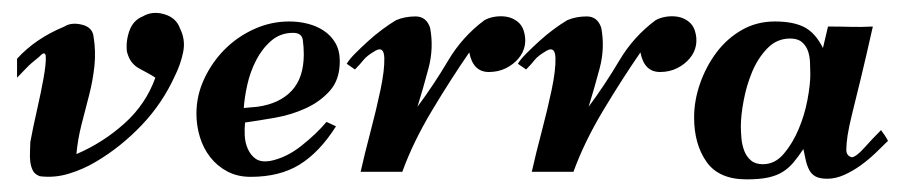

<svg xmlns="http://www.w3.org/2000/svg" viewBox="-20 -272 1436 304"><path d="M206 -246Q221 -255 240 -249.5Q259 -244 265 -227Q274 -209 270 -189.5Q266 -170 257 -152Q237 -108 204 -73.5Q171 -39 132 -16Q112 -4 89 3Q66 10 43 7Q35 4 32 -2Q29 -8 28 -15.5Q27 -23 27.5 -31.5Q28 -40 28 -47Q32 -69 38.5 -97.5Q45 -126 49 -148.5Q53 -171 52.5 -182Q52 -193 42 -182Q28 -171 22 -164.5Q16 -158 7 -149V-179Q36 -211 82 -230Q93 -237 109.5 -233Q126 -229 128 -215Q132 -191 129.5 -167.5Q127 -144 121 -121Q115 -98 109 -74.5Q103 -51 101 -28Q143 -46 177 -76.5Q211 -107 226 -149Q220 -153 213.5 -156.5Q207 -160 200.5 -163.5Q194 -167 189 -173Q184 -179 181 -190Q179 -207 185 -223.5Q191 -240 206 -246Z M518 -175Q518 -146 502.5 -128.5Q487 -111 464 -100.5Q441 -90 415 -85.5Q389 -81 368 -78Q367 -69 367.5 -57.5Q368 -46 372.5 -36Q377 -26 385 -20.5Q393 -15 407 -17Q433 -22 457 -41Q481 -60 497 -79L512 -72Q486 -31 454.5 -11.5Q423 8 377 8Q356 8 340 -0.5Q324 -9 313 -23Q302 -37 296.5 -55Q291 -73 291 -92Q291 -121 303.5 -147.5Q316 -174 336 -194Q356 -214 382.5 -226Q409 -238 438 -238Q453 -238 467 -234.5Q481 -231 492.5 -223.5Q504 -216 511 -204Q518 -192 518 -175ZM388 -103Q423 -108 442 -128.5Q461 -149 461 -186Q461 -197 459.5 -208.5Q458 -220 444 -220Q424 -220 409.5 -207.5Q395 -195 385.5 -176.5Q376 -158 371.5 -137.5Q367 -117 366 -101Z M529 -171Q533 -178 542.5 -187.5Q552 -197 563 -207Q574 -217 585.5 -225.5Q597 -234 607 -240Q621 -246 638 -246Q655 -246 661 -228Q667 -196 658.5 -164Q650 -132 641 -103Q667 -138 689.5 -176Q712 -214 747 -240Q754 -244 763.5 -245.5Q773 -247 782 -245.5Q791 -244 798.5 -238.5Q806 -233 809 -224Q813 -212 811 -200.5Q809 -189 801 -179.5Q793 -170 781 -164Q769 -158 754 -158Q729 -158 723 -189Q694 -147 664 -97Q634 -47 617 0H551Q557 -27 566.5 -63Q576 -99 582.5 -130Q589 -161 588.5 -180Q588 -199 575 -192Q561 -184 555.5 -177Q550 -170 542 -162Z M800 -171Q804 -178 813.5 -187.5Q823 -197 834 -207Q845 -217 856.5 -225.5Q868 -234 878 -240Q892 -246 909 -246Q926 -246 932 -228Q938 -196 929.5 -164Q921 -132 912 -103Q938 -138 960.5 -176Q983 -214 1018 -240Q1025 -244 1034.5 -245.5Q1044 -247 1053 -245.5Q1062 -244 1069.5 -238.5Q1077 -233 1080 -224Q1084 -212 1082 -200.5Q1080 -189 1072 -179.5Q1064 -170 1052 -164Q1040 -158 1025 -158Q1000 -158 994 -189Q965 -147 935 -97Q905 -47 888 0H822Q828 -27 837.5 -63Q847 -99 853.5 -130Q860 -161 859.5 -180Q859 -199 846 -192Q832 -184 826.5 -177Q821 -170 813 -162Z M1386 -49Q1377 -40 1366 -29.5Q1355 -19 1342.5 -10Q1330 -1 1316.5 5Q1303 11 1290 11Q1278 11 1271.5 7.5Q1265 4 1261.5 -2.5Q1258 -9 1256 -17.5Q1254 -26 1252 -36Q1244 -24 1236.5 -15Q1229 -6 1219.5 0Q1210 6 1196.5 9Q1183 12 1162 12Q1118 12 1098.5 -16Q1079 -44 1079 -86Q1079 -113 1088.5 -140Q1098 -167 1114.5 -189Q1131 -211 1154.5 -224.5Q1178 -238 1207 -238Q1236 -238 1253.5 -229Q1271 -220 1283 -196L1291 -230Q1309 -230 1326.5 -229.5Q1344 -229 1362 -230Q1351 -181 1343 -148Q1335 -115 1329.5 -93Q1324 -71 1322 -57.5Q1320 -44 1320 -35Q1320 -25 1329 -23Q1336 -24 1348.5 -38Q1361 -52 1375 -66Q1378 -62 1381 -57.5Q1384 -53 1386 -49ZM1153 -72Q1153 -63 1154 -52.5Q1155 -42 1158.5 -33Q1162 -24 1169 -18Q1176 -12 1188 -12Q1207 -12 1221 -28.5Q1235 -45 1244.5 -67.5Q1254 -90 1258.5 -114Q1263 -138 1263 -154Q1263 -163 1262.5 -173.5Q1262 -184 1259 -192Q1256 -200 1249.5 -205.5Q1243 -211 1231 -211Q1210 -211 1195 -195.5Q1180 -180 1171 -158.5Q1162 -137 1157.5 -113Q1153 -89 1153 -72Z"/></svg>

Font: Lucien Schoenschriftv CAT
Style: Regular
Weight: 400
Designer: Lucian Bernhard 1928
Foundry: CAT-Fonts Peter Wiegel
Version: Version 1.000